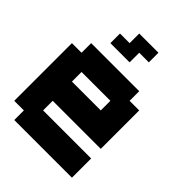

<svg xmlns="http://www.w3.org/2000/svg" viewBox="-255 -1047 1177 1177"><g transform="rotate(45 333.5 -458.5)"><path d="M0 -83.3V-583.3H83.3V-666.7H500V-583.3H583.3V-250H166.7V-166.7H583.3V0H83.3V-83.3ZM166.7 -416.7H416.7V-500H166.7ZM166.7 -750V-833.3H250V-916.7H416.7V-833.3H333.3V-750Z"/></g></svg>

Font: Galmuri11 Bold
Style: Regular
Weight: 700
Designer: Lee Minseo (quiple)
Version: Version 2.397;hotconv 1.1.1;makeotfexe 2.6.0 DEVELOPMENT